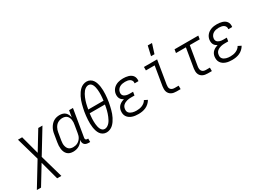

<svg xmlns="http://www.w3.org/2000/svg" viewBox="-70 -1599 3602 2661"><g transform="rotate(-30 1731.0 -268.5)"><path d="M-38 215 188 -156 84 -520H151L230 -226L409 -520H476L250 -149L354 215H287L208 -79L29 215Z M667 8Q640 8 616 0.5Q592 -7 574.5 -24Q557 -41 547 -64.5Q537 -88 534 -113Q531 -138 532 -164.5Q533 -191 538 -218L558 -338Q561 -361 568.5 -384.5Q576 -408 588.5 -430Q601 -452 618.5 -471.5Q636 -491 658 -504Q680 -517 704 -522.5Q728 -528 752 -528Q778 -528 802 -521Q826 -514 843 -498Q860 -482 870 -460.5Q880 -439 884 -414L902 -520H964L891 -83Q890 -76 891 -69Q892 -62 896 -57Q900 -52 906.5 -49.5Q913 -47 921 -47H935V8H912Q893 8 875 3Q857 -2 845 -15Q833 -28 829.5 -46Q826 -64 829 -83L830 -88Q818 -66 800 -47Q782 -28 760.5 -15.5Q739 -3 714.5 2.5Q690 8 667 8ZM698 -47Q716 -47 734 -51Q752 -55 769 -64Q786 -73 799.5 -86.5Q813 -100 823 -116Q833 -132 838 -149.5Q843 -167 846 -185L866 -305Q870 -325 871 -344.5Q872 -364 869 -383Q866 -402 858 -419.5Q850 -437 836.5 -449.5Q823 -462 804.5 -467.5Q786 -473 766 -473Q748 -473 730 -468.5Q712 -464 694.5 -454.5Q677 -445 664 -430.5Q651 -416 641.5 -399Q632 -382 626.5 -364.5Q621 -347 618 -329L598 -209Q595 -189 594 -169.5Q593 -150 596.5 -132Q600 -114 607.5 -97.5Q615 -81 628.5 -69Q642 -57 660 -52Q678 -47 698 -47Z M1201 8Q1170 8 1144.5 -6Q1119 -20 1103 -43.5Q1087 -67 1078.5 -95Q1070 -123 1065.5 -152.5Q1061 -182 1060.5 -212.5Q1060 -243 1061.5 -273.5Q1063 -304 1066.5 -335Q1070 -366 1075 -396Q1080 -423 1086 -450Q1092 -477 1099 -503.5Q1106 -530 1115.5 -556.5Q1125 -583 1138 -608.5Q1151 -634 1167.5 -658Q1184 -682 1205 -701.5Q1226 -721 1253.5 -732Q1281 -743 1308 -743Q1339 -743 1364.5 -729Q1390 -715 1406 -691.5Q1422 -668 1430.5 -640Q1439 -612 1443.5 -582.5Q1448 -553 1448.5 -522.5Q1449 -492 1447.5 -461.5Q1446 -431 1442.5 -400Q1439 -369 1434 -339Q1429 -312 1423 -285Q1417 -258 1410 -231.5Q1403 -205 1393.5 -178.5Q1384 -152 1371 -126.5Q1358 -101 1341.5 -77Q1325 -53 1304 -33.5Q1283 -14 1255.5 -3Q1228 8 1201 8ZM1137 -395H1381Q1384 -417 1386 -438Q1388 -459 1389 -480.5Q1390 -502 1389.5 -523Q1389 -544 1387 -565Q1385 -586 1380.5 -606Q1376 -626 1367.5 -644.5Q1359 -663 1343.5 -675.5Q1328 -688 1306 -688Q1285 -688 1264 -675.5Q1243 -663 1228.5 -645Q1214 -627 1203 -607Q1192 -587 1183 -566Q1174 -545 1167 -523.5Q1160 -502 1154.5 -481Q1149 -460 1145 -438.5Q1141 -417 1137 -395ZM1203 -47Q1224 -47 1245 -59.5Q1266 -72 1281 -90Q1296 -108 1306.5 -128Q1317 -148 1326 -169Q1335 -190 1342 -211.5Q1349 -233 1354.5 -254Q1360 -275 1364 -296.5Q1368 -318 1372 -340H1128Q1125 -318 1123 -297Q1121 -276 1120 -254.5Q1119 -233 1119.5 -212Q1120 -191 1122 -170Q1124 -149 1128.5 -129Q1133 -109 1141.5 -90.5Q1150 -72 1165.5 -59.5Q1181 -47 1203 -47Z M1712 8Q1686 8 1660.5 5Q1635 2 1612 -6Q1589 -14 1569.5 -27.5Q1550 -41 1536.5 -61.5Q1523 -82 1519.5 -107Q1516 -132 1520 -158Q1523 -178 1533 -198Q1543 -218 1559.5 -232.5Q1576 -247 1596 -257Q1616 -267 1636 -273Q1619 -281 1605.5 -292.5Q1592 -304 1584 -320.5Q1576 -337 1574 -356Q1572 -375 1575 -395Q1578 -415 1587.5 -435Q1597 -455 1612.5 -471.5Q1628 -488 1647 -499Q1666 -510 1686 -516.5Q1706 -523 1727 -525.5Q1748 -528 1769 -528Q1790 -528 1811.5 -525.5Q1833 -523 1853 -517Q1873 -511 1890.5 -500Q1908 -489 1919.5 -473Q1931 -457 1935.5 -436Q1940 -415 1937 -393L1936 -388H1875V-391Q1879 -411 1870 -429Q1861 -447 1845 -456.5Q1829 -466 1809 -469.5Q1789 -473 1769 -473Q1748 -473 1726.5 -469Q1705 -465 1685.5 -454.5Q1666 -444 1652.5 -425Q1639 -406 1636 -386Q1633 -371 1635 -357.5Q1637 -344 1644.5 -333.5Q1652 -323 1663.5 -316Q1675 -309 1688.5 -305Q1702 -301 1715.5 -299.5Q1729 -298 1743 -298H1798L1789 -243H1734Q1718 -243 1702 -241.5Q1686 -240 1670.5 -236Q1655 -232 1640 -225Q1625 -218 1611.5 -207Q1598 -196 1590.5 -181Q1583 -166 1581 -150Q1578 -133 1580.5 -117Q1583 -101 1593 -88.5Q1603 -76 1617 -68Q1631 -60 1646.5 -55.5Q1662 -51 1678.5 -49Q1695 -47 1712 -47Q1733 -47 1756 -50.5Q1779 -54 1800.5 -63Q1822 -72 1840.5 -87Q1859 -102 1870 -123L1920 -98Q1905 -71 1881 -49Q1857 -27 1829 -14.5Q1801 -2 1771 3Q1741 8 1712 8Z M2260 -600 2295 -752H2363L2315 -600ZM2323 0Q2301 0 2280.5 -3.5Q2260 -7 2242 -16.5Q2224 -26 2211 -41.5Q2198 -57 2192 -76Q2186 -95 2186 -116.5Q2186 -138 2189 -159L2240 -465H2100V-520H2311L2250 -150Q2247 -132 2248 -113.5Q2249 -95 2259.5 -81Q2270 -67 2287 -61Q2304 -55 2322 -55H2387V0Z M2823 0Q2801 0 2781 -3.5Q2761 -7 2743 -16Q2725 -25 2712 -39.5Q2699 -54 2692.5 -73Q2686 -92 2685.5 -113Q2685 -134 2688 -155L2740 -465H2581L2590 -520H2970L2961 -465H2802L2750 -155Q2747 -136 2748.5 -117Q2750 -98 2759.5 -83.5Q2769 -69 2786 -62Q2803 -55 2822 -55H2887V0Z M3212 8Q3186 8 3160.5 5Q3135 2 3112 -6Q3089 -14 3069.5 -27.5Q3050 -41 3036.5 -61.5Q3023 -82 3019.5 -107Q3016 -132 3020 -158Q3023 -178 3033 -198Q3043 -218 3059.5 -232.5Q3076 -247 3096 -257Q3116 -267 3136 -273Q3119 -281 3105.5 -292.5Q3092 -304 3084 -320.5Q3076 -337 3074 -356Q3072 -375 3075 -395Q3078 -415 3087.5 -435Q3097 -455 3112.5 -471.5Q3128 -488 3147 -499Q3166 -510 3186 -516.5Q3206 -523 3227 -525.5Q3248 -528 3269 -528Q3290 -528 3311.5 -525.5Q3333 -523 3353 -517Q3373 -511 3390.5 -500Q3408 -489 3419.5 -473Q3431 -457 3435.5 -436Q3440 -415 3437 -393L3436 -388H3375V-391Q3379 -411 3370 -429Q3361 -447 3345 -456.5Q3329 -466 3309 -469.5Q3289 -473 3269 -473Q3248 -473 3226.5 -469Q3205 -465 3185.5 -454.5Q3166 -444 3152.5 -425Q3139 -406 3136 -386Q3133 -371 3135 -357.5Q3137 -344 3144.5 -333.5Q3152 -323 3163.5 -316Q3175 -309 3188.5 -305Q3202 -301 3215.5 -299.5Q3229 -298 3243 -298H3298L3289 -243H3234Q3218 -243 3202 -241.5Q3186 -240 3170.5 -236Q3155 -232 3140 -225Q3125 -218 3111.5 -207Q3098 -196 3090.5 -181Q3083 -166 3081 -150Q3078 -133 3080.5 -117Q3083 -101 3093 -88.5Q3103 -76 3117 -68Q3131 -60 3146.5 -55.5Q3162 -51 3178.5 -49Q3195 -47 3212 -47Q3233 -47 3256 -50.5Q3279 -54 3300.5 -63Q3322 -72 3340.5 -87Q3359 -102 3370 -123L3420 -98Q3405 -71 3381 -49Q3357 -27 3329 -14.5Q3301 -2 3271 3Q3241 8 3212 8Z"/></g></svg>

Font: Iosevka SS18 Light
Style: Italic
Weight: 300
Italic angle: -9°
Monospace: yes
Designer: Belleve Invis
Foundry: Belleve Invis
Version: Version 25.1.1; ttfautohint (v1.8.4)